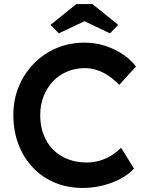

<svg xmlns="http://www.w3.org/2000/svg" viewBox="-20 -920 724 950"><path d="M46 -351Q46 -427 73 -492Q100 -557 148 -606Q196 -655 260 -682Q324 -709 399 -709Q450 -709 498 -694Q546 -679 586 -652.5Q626 -626 653 -591L570 -500Q544 -527 516.5 -545.5Q489 -564 459.5 -573.5Q430 -583 399 -583Q353 -583 312.5 -566Q272 -549 242.5 -518Q213 -487 196 -444.5Q179 -402 179 -350Q179 -297 195.5 -254Q212 -211 242.5 -180Q273 -149 315.5 -132.5Q358 -116 409 -116Q442 -116 473 -125Q504 -134 530.5 -150.5Q557 -167 579 -189L643 -86Q619 -59 579 -37Q539 -15 489.5 -2.5Q440 10 391 10Q315 10 252 -16Q189 -42 143 -90.5Q97 -139 71.5 -205.5Q46 -272 46 -351ZM358 -900H437L565 -797L524 -755L398 -815L271 -755L230 -797Z"/></svg>

Font: Mach Medium
Style: Regular
Weight: 500
Version: Version 1.002